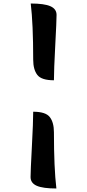

<svg xmlns="http://www.w3.org/2000/svg" viewBox="-20 -887 496 1093"><path d="M287 -430Q216 -430 192.5 -460.5Q169 -491 169 -547Q169 -751 155 -867Q232 -867 267 -851.5Q302 -836 302 -802Q302 -768 294.5 -628Q287 -488 287 -430ZM169 -251Q240 -251 263.5 -220.5Q287 -190 287 -134Q287 70 301 186Q224 186 189 170.5Q154 155 154 121Q154 87 161.5 -53Q169 -193 169 -251Z"/></svg>

Font: Merienda One
Style: Regular
Weight: 400
Designer: Eduardo Rodriguez Tunni
Foundry: Eduardo Rodriguez Tunni
Version: Version 1.001